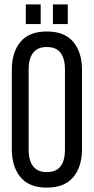

<svg xmlns="http://www.w3.org/2000/svg" viewBox="-20 -851 429 878"><path d="M166 -831H98V-741H166ZM290 -831H222V-741H290ZM194 -707C140 -707 99.8 -691.2 73.5 -659.5C47.2 -627.8 34 -585 34 -531V-169C34 -115.7 47.2 -73 73.5 -41C99.8 -9 140 7 194 7C248 7 288.3 -9 315 -41C341.7 -73 355 -115.7 355 -169V-531C355 -585 341.7 -627.8 315 -659.5C288.3 -691.2 248 -707 194 -707ZM194 -636C222.7 -636 243.7 -627.2 257 -609.5C270.3 -591.8 277 -567 277 -535V-165C277 -133 270.3 -108.2 257 -90.5C243.7 -72.8 222.7 -64 194 -64C166 -64 145.2 -72.8 131.5 -90.5C117.8 -108.2 111 -133 111 -165V-535C111 -567 117.8 -591.8 131.5 -609.5C145.2 -627.2 166 -636 194 -636Z"/></svg>

Font: SVN-Bebas Neue
Style: Regular
Weight: 400
Designer: Ryoichi Tsunekawa
Foundry: Ryoichi Tsunekawa
Version: Version 001.003